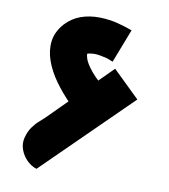

<svg xmlns="http://www.w3.org/2000/svg" viewBox="-75 -706 678 770"><g transform="rotate(10 264.0 -321.0)"><path d="M125 0Q104 -6 86 -23.5Q68 -41 59 -65Q50 -89 56 -114Q63 -141 76 -159Q89 -177 102.5 -188.5Q116 -200 124 -208L366 -450L475 -344ZM213 -280Q177 -316 148.5 -355.5Q120 -395 105.5 -436Q91 -477 96 -515.5Q101 -554 131 -588Q158 -617 193 -629.5Q228 -642 268.5 -641.5Q309 -641 347 -631Q362 -627 376.5 -622.5Q391 -618 404 -613L351 -476Q339 -481 329.5 -484.5Q320 -488 311 -489Q286 -495 269.5 -494Q253 -493 245 -490Q245 -484 247.5 -474Q250 -464 258 -450.5Q266 -437 280.5 -419.5Q295 -402 319 -381Z"/></g></svg>

Font: Mada
Style: Bold
Weight: 700
Designer: Khaled Hosny
Version: Version 1.5